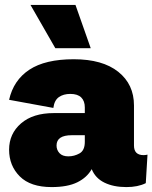

<svg xmlns="http://www.w3.org/2000/svg" viewBox="-20 -751 620 781"><path d="M325 -314Q325 -340 310.5 -354.5Q296 -369 266 -369Q238 -369 219.5 -356Q201 -343 197 -312L17 -345Q35 -425 99.5 -467.5Q164 -510 280 -510Q397 -510 461 -459Q525 -408 525 -322V-159Q525 -120 564 -120Q572 -120 580 -122L573 -6Q541 10 494 10Q442 10 405 -8Q368 -26 353 -63Q334 -29 294.5 -9.5Q255 10 190 10Q104 10 60.5 -33.5Q17 -77 17 -142Q17 -207 65.5 -249Q114 -291 199 -291H325ZM258 -115Q282 -115 303.5 -127Q325 -139 325 -174V-201H272Q210 -201 210 -159Q210 -141 222 -128Q234 -115 258 -115ZM287 -731 349 -555H205L104 -731Z"/></svg>

Font: Prodigy Sans ExtraBold
Style: Regular
Weight: 800
Designer: Wei Huang
Foundry: Wei Huang
Version: Version 1.003; ttfautohint (v1.8.3)